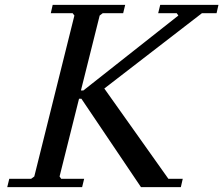

<svg xmlns="http://www.w3.org/2000/svg" viewBox="-20 -770 919 790"><path d="M225.1 -43.9 231.9 -34.2H326.2L317.9 0H9.8L18.1 -34.2H107.9L121.1 -43.9L286.1 -706.1L278.8 -715.8H189L196.8 -750H495.1L486.8 -715.8H402.8L390.1 -706.1L313 -397.9H323.2L713.9 -706.1L707 -715.8H630.9L639.2 -750H878.9L871.1 -715.8H811L409.2 -405.8L672.9 -34.2H731.9L724.1 0H560.1L314.9 -363.8H305.2Z"/></svg>

Font: Happy Times at the IKOB New Game Plus Edition
Style: Italic
Weight: 400
Italic angle: -16°
Designer: Lucas Le Bihan
Foundry: Lucas Le Bihan
Version: Version 1.000;PS 1.0;hotconv 1.0.88;makeotf.lib2.5.647800